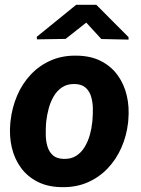

<svg xmlns="http://www.w3.org/2000/svg" viewBox="-20 -770 586 800"><path d="M22.9 -255.9 23.9 -266.1Q30.3 -322.8 51.8 -372.6Q73.2 -422.4 108.9 -460Q144.5 -497.6 192.9 -518.6Q241.2 -539.6 301.3 -538.1Q358.9 -537.1 401.1 -515.4Q443.4 -493.7 470.2 -456.5Q497.1 -419.4 508.3 -371.6Q519.5 -323.7 514.6 -270L513.7 -259.3Q507.3 -203.1 485.4 -153.8Q463.4 -104.5 427.7 -67.4Q392.1 -30.3 343.8 -9.5Q295.4 11.2 235.8 9.8Q178.7 8.8 136.5 -12.7Q94.2 -34.2 67.4 -70.8Q40.5 -107.4 29.3 -154.8Q18.1 -202.1 22.9 -255.9ZM172.9 -266.1 171.9 -255.9Q170.4 -233.9 170.7 -208.7Q170.9 -183.6 177.5 -160.6Q184.1 -137.7 200 -123.3Q215.8 -108.9 244.6 -107.9Q275.9 -106.9 297.4 -120.6Q318.8 -134.3 332.8 -157.5Q346.7 -180.7 354.2 -207.5Q361.8 -234.4 364.3 -259.8L365.2 -270Q367.2 -291.5 366.9 -317.1Q366.7 -342.8 360.1 -366Q353.5 -389.2 337.4 -404.1Q321.3 -418.9 292.5 -419.9Q261.2 -420.9 239.5 -406.7Q217.8 -392.6 204.1 -369.1Q190.4 -345.7 183.1 -318.6Q175.8 -291.5 172.9 -266.1ZM381.3 -750 515.6 -615.2V-605L402.3 -607.4L339.4 -675.8L253.4 -607.9L133.8 -606L133.3 -616.7L297.4 -750Z"/></svg>

Font: Roboto ExtraBold
Style: Italic
Weight: 800
Designer: Christian Robertson
Foundry: Google
Version: Version 3.009; 2024